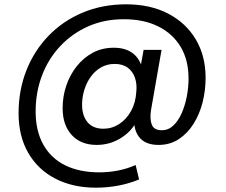

<svg xmlns="http://www.w3.org/2000/svg" viewBox="-20 -665 1047 889"><path d="M424 204Q317 204 236 162Q155 120 110.5 42.5Q66 -35 66 -141Q66 -247 102 -338.5Q138 -430 204.5 -499Q271 -568 362.5 -606.5Q454 -645 564 -645Q676 -645 758.5 -602Q841 -559 886.5 -482.5Q932 -406 932 -305Q932 -246 918 -191Q904 -136 876 -91.5Q848 -47 807.5 -20.5Q767 6 714 6Q651 6 623 -32Q595 -70 603 -131L606 -164L624 -126Q599 -65 545.5 -29.5Q492 6 428 6Q354 6 312 -40Q270 -86 270 -164Q270 -219 287 -269Q304 -319 335.5 -358.5Q367 -398 410 -421Q453 -444 507 -444Q567 -444 602 -412.5Q637 -381 643 -321L622 -308L645 -434H728L679 -154Q673 -113 683 -87.5Q693 -62 729 -62Q760 -62 783 -84Q806 -106 821.5 -141.5Q837 -177 845 -219Q853 -261 853 -301Q853 -387 816.5 -448Q780 -509 713 -542.5Q646 -576 553 -576Q463 -576 388.5 -543Q314 -510 259 -451.5Q204 -393 174.5 -315.5Q145 -238 145 -149Q145 -59 180.5 4.5Q216 68 282 100.5Q348 133 440 133Q484 133 527 124.5Q570 116 608 99L624 166Q578 185 527.5 194.5Q477 204 424 204ZM459 -69Q498 -69 531.5 -90.5Q565 -112 586.5 -150.5Q608 -189 611 -239Q615 -275 605 -304.5Q595 -334 571.5 -351.5Q548 -369 511 -369Q476 -369 448 -353Q420 -337 400.5 -310Q381 -283 370.5 -249Q360 -215 360 -180Q360 -130 385 -99.5Q410 -69 459 -69Z"/></svg>

Font: DM Sans Medium
Style: Italic
Weight: 500
Italic angle: -10°
Designer: Colophon Foundry, Jonny Pinhorn
Foundry: Colophon Foundry
Version: Version 4.004;gftools[0.9.30]